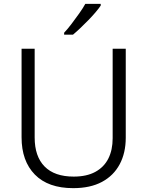

<svg xmlns="http://www.w3.org/2000/svg" viewBox="-20 -967 765 997"><path d="M633 -252Q633 -173 601.5 -114Q570 -55 509.5 -22.5Q449 10 360 10Q230 10 161 -60.5Q92 -131 92 -254V-714H160V-253Q160 -155 211.5 -102.5Q263 -50 363 -50Q430 -50 475 -74.5Q520 -99 542.5 -143.5Q565 -188 565 -249V-714H633ZM503 -938Q493 -923 476 -903Q459 -883 438.5 -862Q418 -841 397.5 -821.5Q377 -802 359 -787H313V-797Q331 -816 351.5 -843Q372 -870 391.5 -897.5Q411 -925 423 -947H503Z"/></svg>

Font: Noto Sans Oriya Light
Style: Regular
Weight: 300
Version: Version 2.003